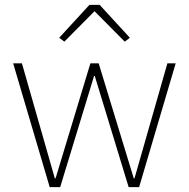

<svg xmlns="http://www.w3.org/2000/svg" viewBox="-20 -768 775 788"><path d="M34 -508H70L205 -36H208L351 -508H385L529 -36H532L667 -508H701L551 0H508L369 -456H366L227 0H184ZM389 -748 513 -613 492 -597 368 -722 244 -597 223 -613 347 -748Z"/></svg>

Font: Plexus Sans ExtraLight
Style: Regular
Weight: 250
Version: Version 2.001;PS 002.001;hotconv 1.0.70;makeotf.lib2.5.58329